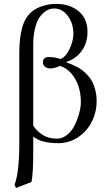

<svg xmlns="http://www.w3.org/2000/svg" viewBox="-20 -718 557 976"><path d="M148.9 61Q148.9 162.1 140.1 207L61 237.8L54.2 220.2Q78.1 158.2 78.1 9.8V-449.2Q78.1 -527.8 93.8 -581.3Q109.4 -634.8 147.5 -663.1Q169.9 -679.7 202.1 -689.2Q234.4 -698.7 266.1 -698.2Q334 -698.2 379.4 -661.1Q424.8 -624 424.8 -556.2Q424.8 -501 396.2 -460.4Q367.7 -419.9 316.9 -402.8V-400.9L340.3 -392.6Q350.1 -388.7 367.4 -379.9Q384.8 -371.1 397.2 -361.8Q409.7 -352.5 424.6 -336.7Q439.5 -320.8 449 -302.7Q458.5 -284.7 464.8 -259Q471.2 -233.4 471.2 -204.1Q471.2 -147.9 446.5 -99.1Q421.9 -50.3 376.5 -20.3Q331.1 9.8 275.9 9.8Q189.9 9.8 148.9 -23.9ZM148.9 -79.6Q166 -52.2 196 -32.7Q226.1 -13.2 270 -13.2Q297.9 -13.2 321.8 -33Q345.7 -52.7 360.1 -82.3Q374.5 -111.8 382.8 -143.1Q391.1 -174.3 391.1 -200.2Q391.1 -239.3 380.1 -275.9Q369.1 -312.5 344 -342.8Q318.8 -373 284.2 -382.8Q258.3 -370.1 235.8 -370.1Q220.2 -370.1 209.2 -378.4Q198.2 -386.7 198.2 -402.8Q198.2 -415 206.5 -421.6Q214.8 -428.2 227.1 -428.2Q257.8 -428.2 287.1 -418Q314.9 -428.7 334 -469.7Q353 -510.7 353 -545.9Q353 -599.1 324.7 -637Q296.4 -674.8 255.9 -674.8Q242.7 -674.8 229.5 -670.4Q216.3 -666 201.4 -653.1Q186.5 -640.1 175.3 -620.6Q164.1 -601.1 156.5 -567.1Q148.9 -533.2 148.9 -490.2Z"/></svg>

Font: Linux Libertine Display G
Style: Regular
Weight: 400
Designer: Philipp H. Poll
Foundry: Philipp H. Poll
Version: Version 5.0.9